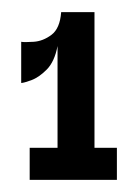

<svg xmlns="http://www.w3.org/2000/svg" viewBox="-20 -709 228 317"><path d="M75 -424V-633Q70 -607 57 -594Q44 -581 31.5 -576.5Q19 -572 15 -572V-640Q20 -639 35.5 -640Q51 -641 65 -651.5Q79 -662 81 -689H136V-424ZM29 -412V-465H173V-412Z"/></svg>

Font: Darker Grotesque ExtraBold
Style: Regular
Weight: 800
Designer: Gabriel Lam
Foundry: TypeRant
Version: Version 1.000;gftools[0.9.28]